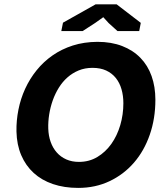

<svg xmlns="http://www.w3.org/2000/svg" viewBox="-20 -872 762 905"><path d="M57.6 -252Q56.6 -303.7 66.9 -355.2Q77.1 -406.7 98.6 -453.6Q120.1 -500.5 152.6 -540.8Q185.1 -581.1 227.8 -610.8Q270.5 -640.6 323.2 -657.5Q376 -674.3 439 -674.8Q504.9 -674.8 555.9 -655Q606.9 -635.3 641.8 -599.4Q676.8 -563.5 694.6 -513.2Q712.4 -462.9 712.4 -401.9Q712.4 -313 686 -237.1Q659.7 -161.1 611.6 -105.5Q563.5 -49.8 496.6 -18.1Q429.7 13.7 348.6 13.7Q282.7 13.7 229.5 -4.4Q176.3 -22.5 138.7 -56.9Q101.1 -91.3 80.1 -140.4Q59.1 -189.5 57.6 -252ZM416 -552.2Q380.4 -552.2 350.8 -540Q321.3 -527.8 297.9 -507.1Q274.4 -486.3 257.1 -458.3Q239.7 -430.2 228.5 -398.4Q217.3 -366.7 211.9 -332.8Q206.5 -298.8 207.5 -266.1Q208.5 -231.9 218.8 -203.1Q229 -174.3 247.6 -153.3Q266.1 -132.3 292.5 -120.6Q318.8 -108.9 352.1 -108.9Q400.4 -108.9 439 -132.1Q477.5 -155.3 504.9 -193.8Q532.2 -232.4 546.9 -282.2Q561.5 -332 561.5 -385.3Q561.5 -420.9 552.7 -451.4Q543.9 -481.9 525.9 -504.4Q507.8 -526.9 480.5 -539.6Q453.1 -552.2 416 -552.2ZM430.7 -851.6H529.8L643.6 -764.2L636.2 -725.6H533.7L492.2 -763.2L466.8 -791L429.2 -764.2L369.6 -725.6H269L276.9 -765.1Z"/></svg>

Font: PT Astra Sans
Style: Bold Italic
Weight: 700
Italic angle: -16°
Designer: A.Korolkova, I. Chaeva
Foundry: ParaType Ltd
Version: Version 1.002W